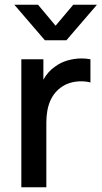

<svg xmlns="http://www.w3.org/2000/svg" viewBox="-20 -790 429 810"><path d="M260 -620H169.5L40.5 -770H140.5L214.5 -681.5L289 -770H389ZM325 -543.5Q341.5 -543.5 361.5 -540V-442Q344.5 -447 322 -447Q301 -447 280.8 -441.8Q260.5 -436.5 243.5 -425.5Q175.5 -382 175.5 -272.5V0H70V-540H163V-454Q183 -489.5 213 -509.5Q235.5 -526.5 265 -535Q294.5 -543.5 325 -543.5Z"/></svg>

Font: Manrope KiralyPet SmBd KiralyPet
Style: Regular
Weight: 600
Designer: Mikhail Sharanda
Foundry: Mikhail Sharanda
Version: Version 4.502